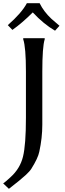

<svg xmlns="http://www.w3.org/2000/svg" viewBox="-33 -940 409 1207"><path d="M130 -199V-490Q130 -643 113 -693V-700H248V-693Q233 -645 233 -490V-156Q233 -73 214 14Q206 54 164 121Q154 137 128 161Q98 189 23 247L-13 213Q1 204 33 174Q93 120 111.5 45Q130 -30 130 -199ZM136 -920H216Q242 -867 290 -822Q308 -806 341 -778L313 -747Q242 -788 173 -862Q107 -796 45 -752L16 -782Q103 -858 136 -920Z"/></svg>

Font: Asul
Style: Regular
Weight: 400
Designer: Mariela Monsalve
Foundry: Mariela Monsalve
Version: Version 1.002